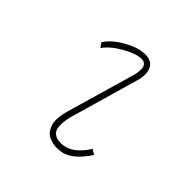

<svg xmlns="http://www.w3.org/2000/svg" viewBox="-157 -751 914 914"><g transform="rotate(45 300.0 -293.5)"><path d="M491.7 -88.9Q459.5 -39.1 423.6 -12.7Q387.7 13.7 341.8 13.2Q328.1 13.2 315.7 10.5Q303.2 7.8 289.3 1.5Q275.4 -4.9 265.9 -16.8Q256.3 -28.8 250.2 -45.9Q244.1 -63 245.6 -89.1Q247.1 -115.2 256.3 -147.5L350.1 -471.7Q365.2 -516.6 361.3 -544.2Q357.4 -571.8 328.6 -572.3Q293 -572.8 235.8 -540.3Q178.7 -507.8 153.3 -470.2L136.7 -492.2Q161.1 -533.7 222.4 -567.9Q283.7 -602.1 331.1 -600.1Q356 -599.1 371.1 -586.9Q386.2 -574.7 391.6 -548.1Q397 -521.5 383.8 -479L289.1 -149.9Q279.3 -115.7 277.6 -90.3Q275.9 -64.9 280.5 -51Q285.2 -37.1 295.7 -29.1Q306.2 -21 316.9 -18.8Q327.6 -16.6 341.8 -16.6Q411.1 -17.1 466.3 -104.5Z"/></g></svg>

Font: Compagnon Light Italic
Style: Regular
Weight: 400
Italic angle: -12°
Designer: Valentin Papon
Foundry: Velvetyne Type Foundry
Version: Version 1.000;PS 001.000;hotconv 1.0.88;makeotf.lib2.5.64775